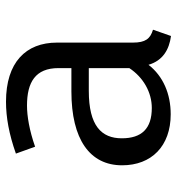

<svg xmlns="http://www.w3.org/2000/svg" viewBox="5 -583 590 640"><g transform="rotate(-90 300.0 -263.0)"><path d="M478 -115V-368C478 -472 412 -538 281 -538C229 -538 173 -528 108 -505L131 -441C185 -460 233 -468 268 -468C346 -468 393 -440 393 -363V-320H315C156 -320 69 -259 69 -151C69 -53 133 11 239 11C307 11 366 -14 404 -63C418 -15 455 6 500 12L521 -48C491 -57 478 -73 478 -115ZM260 -52C191 -52 159 -86 159 -152C159 -220 201 -262 317 -262H393V-127C362 -80 312 -52 260 -52Z"/></g></svg>

Font: FiraMono Nerd Font
Style: Regular
Weight: 400
Designer: Carrois Corporate & Edenspiekermann AG
Foundry: Carrois Corporate GbR & Edenspiekermann AG
Version: Version 003.206;Nerd Fonts 3.3.0